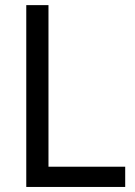

<svg xmlns="http://www.w3.org/2000/svg" viewBox="-20 -740 534 760"><path d="M84 -719.7H171.9V-80.1H475.6V0H84Z"/></svg>

Font: Reddit Sans A
Style: Regular
Weight: 400
Designer: Stephen Hutchings
Foundry: Reddit
Version: Version 1.013